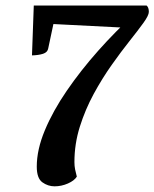

<svg xmlns="http://www.w3.org/2000/svg" viewBox="-20 -661 558 694"><path d="M177.4 12.5Q153.2 12.5 133 -2.1Q112.9 -16.7 112.9 -58.8Q112.9 -120 142.1 -190Q171.3 -260.1 221.5 -333.2Q271.6 -406.3 334.7 -477.3Q397.9 -548.4 465.8 -610.1L463.4 -559.3L135.6 -576L183.1 -621.5L154.3 -486.1Q151.9 -471.8 135.6 -466.6Q119.4 -461.4 95.6 -460.8L102.1 -641H509.9Q518 -634.2 518 -618Q518 -605.5 498.5 -578.4Q478.9 -551.3 448.4 -512.9Q417.8 -474.5 383.5 -426Q349.2 -377.5 318.6 -321.3Q288.1 -265.1 268.5 -202.9Q249 -140.7 249 -75.1Q249 -61.2 251.4 -49Q253.9 -36.9 257.7 -22.5Q248.5 -7.9 225.3 2.3Q202 12.5 177.4 12.5Z"/></svg>

Font: Petrona
Style: Italic
Weight: 400
Italic angle: -9°
Designer: Ringo R. Seeber
Foundry: Ringo R. Seeber
Version: Version 2.001; ttfautohint (v1.8.3)